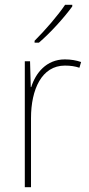

<svg xmlns="http://www.w3.org/2000/svg" viewBox="-20 -785 374 805"><path d="M283 -758V-765H253C222 -719 170 -659 125 -614V-606H143C191 -647 249 -711 283 -758ZM252 -536C174 -536 129 -478 111 -420H109L106 -528H84V0H110V-290C110 -410 155 -510 252 -510C276 -510 295 -507 313 -501L320 -525C300 -532 277 -536 252 -536Z"/></svg>

Font: Noto Sans Ethiopic SemiCondensed Thin
Style: Regular
Weight: 100
Width: 4
Designer: Monotype Design Team
Foundry: Monotype Imaging Inc.
Version: Version 2.102